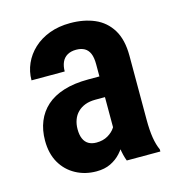

<svg xmlns="http://www.w3.org/2000/svg" viewBox="-87 -614 648 701"><g transform="rotate(-15 236.5 -264.0)"><path d="M293 -114.3V-368.2Q293 -394 286.4 -409.2Q279.8 -424.3 267.1 -431.4Q254.4 -438.5 235.8 -438.5Q215.8 -438.5 202.1 -430.4Q188.5 -422.4 181.9 -407.5Q175.3 -392.6 175.3 -372.6H49.8Q49.8 -405.8 63 -435.5Q76.2 -465.3 101.1 -488.5Q126 -511.7 161.1 -524.9Q196.3 -538.1 239.7 -538.1Q291.5 -538.1 331.8 -520.8Q372.1 -503.4 395.3 -465.6Q418.5 -427.7 418.5 -366.7V-125.5Q418.5 -85 423.1 -56.6Q427.7 -28.3 437 -8.3V0H310.1Q301.8 -20.5 297.4 -52Q293 -83.5 293 -114.3ZM309.1 -322.3 309.6 -244.1H256.8Q234.9 -244.1 218 -237.8Q201.2 -231.4 189.5 -219.7Q177.7 -208 171.9 -191.9Q166 -175.8 166 -156.7Q166 -134.8 172.4 -120.4Q178.7 -106 190.9 -98.9Q203.1 -91.8 220.7 -91.8Q245.6 -91.8 263.9 -102.5Q282.2 -113.3 291.7 -128.2Q301.3 -143.1 298.8 -156.2L327.1 -105.5Q322.3 -87.4 312 -67.4Q301.8 -47.4 285.9 -29.8Q270 -12.2 247.3 -1.2Q224.6 9.8 193.8 9.8Q150.4 9.8 115.5 -9.3Q80.6 -28.3 60.5 -63.2Q40.5 -98.1 40.5 -147Q40.5 -187 53.7 -219.2Q66.9 -251.5 92.5 -274.4Q118.2 -297.4 157.7 -309.8Q197.3 -322.3 250.5 -322.3Z"/></g></svg>

Font: Roboto Condensed SemiBold
Style: Regular
Weight: 600
Designer: Christian Robertson
Foundry: Google
Version: Version 3.008; 2023